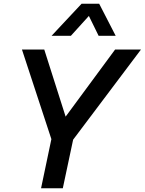

<svg xmlns="http://www.w3.org/2000/svg" viewBox="-20 -1004 772 1024"><path d="M255 -813 415 -984H509L597 -813H506L454 -919L358 -813ZM199 0 254 -262 97 -740H216L330 -382L594 -740H732L370 -259L315 0Z"/></svg>

Font: Be Vietnam Pro Medium
Style: Italic
Weight: 500
Italic angle: -12°
Designer: Lam Bao, Tony Le, Vietanh Nguyen
Foundry: Yellow Type Foundry
Version: Version 1.002; ttfautohint (v1.8.3)